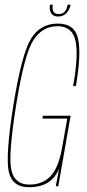

<svg xmlns="http://www.w3.org/2000/svg" viewBox="-20 -778 362 802"><path d="M100.5 4Q197.5 4 227 -75L213 0H223.5L275 -294.5H159L157 -282.5H261L238.5 -157Q224 -76.5 190.8 -41.8Q157.5 -7 102 -7Q40.5 -7 27.2 -68.8Q14 -130.5 47.5 -339.5Q81.5 -551 119.2 -609.8Q157 -668.5 220 -668.5Q282 -668.5 295.2 -608Q308.5 -547.5 285.5 -418.5H297Q320 -552 306.2 -615.8Q292.5 -679.5 221.5 -679.5Q149 -679.5 110 -617Q71 -554.5 36 -339.5Q2.5 -127 16.5 -61.5Q30.5 4 100.5 4ZM222 -709Q238 -709 248.5 -716Q259 -723 265.8 -734.2Q272.5 -745.5 275 -758.5H262.5Q260.5 -746.5 256.2 -737.8Q252 -729 244.2 -724.2Q236.5 -719.5 224 -719.5Q213.5 -719.5 207.8 -724.5Q202 -729.5 200 -738Q198 -746.5 200.5 -758.5H189Q186.5 -745.5 189 -734.2Q191.5 -723 199.8 -716Q208 -709 222 -709Z"/></svg>

Font: Anybody Thin Condensed
Style: Italic
Weight: 100
Width: 3
Italic angle: -10°
Version: Version 1.113;gftools[0.9.25]